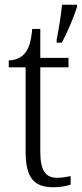

<svg xmlns="http://www.w3.org/2000/svg" viewBox="-20 -780 345 810"><path d="M219 -612V-600H241C264 -643 292 -709 305 -751V-760H242C237 -714 228 -658 219 -612ZM206 10C232 10 260 5 278 -1V-37C258 -33 242 -30 220 -30C173 -30 150 -60 150 -139V-496H269V-536H150V-658H116C111 -603 101 -573 83 -553C67 -535 43 -526 17 -525V-496H88V-143C88 -29 123 10 206 10Z"/></svg>

Font: Noto Serif Bengali SemiCondensed Light
Style: Regular
Weight: 300
Width: 4
Designer: Juan Bruce, Universal Thirst, Indian Type Foundry and the Monotype Design Team.
Foundry: Monotype Imaging Inc.
Version: Version 2.003